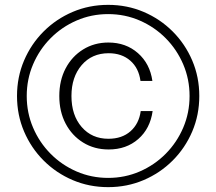

<svg xmlns="http://www.w3.org/2000/svg" viewBox="-20 -755 890 790"><path d="M425 15Q347 15 279 -14Q211 -43 159.5 -94.5Q108 -146 79 -214Q50 -282 50 -360Q50 -438 79 -506Q108 -574 159.5 -625.5Q211 -677 279 -706Q347 -735 425 -735Q503 -735 571 -706Q639 -677 690.5 -625.5Q742 -574 771 -506Q800 -438 800 -360Q800 -282 771 -214Q742 -146 690.5 -94.5Q639 -43 571 -14Q503 15 425 15ZM425 -23Q494 -23 555 -49.5Q616 -76 662 -122.5Q708 -169 734 -230Q760 -291 760 -360Q760 -429 734 -490Q708 -551 662 -597.5Q616 -644 555 -670.5Q494 -697 425 -697Q356 -697 295 -670.5Q234 -644 188 -597.5Q142 -551 116 -490Q90 -429 90 -360Q90 -291 116 -230Q142 -169 188 -122.5Q234 -76 295 -49.5Q356 -23 425 -23ZM427 -140Q368 -140 322 -168.5Q276 -197 250 -246.5Q224 -296 224 -360Q224 -424 250 -473.5Q276 -523 322 -551.5Q368 -580 426 -580Q498 -580 547.5 -536.5Q597 -493 607 -422H558Q551 -475 516 -505.5Q481 -536 427 -536Q358 -536 316 -487Q274 -438 274 -360Q274 -281 316 -232.5Q358 -184 426 -184Q482 -184 517 -215Q552 -246 559 -298H608Q598 -226 549 -183Q500 -140 427 -140Z"/></svg>

Font: Instrument Sans
Style: Regular
Weight: 400
Designer: Rodrigo Fuenzalida
Foundry: fragTYPE
Version: Version 1.000;gftools[0.9.28]